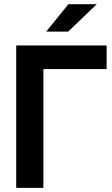

<svg xmlns="http://www.w3.org/2000/svg" viewBox="-20 -911 543 931"><path d="M58.6 -690.4H497.1V-576.2H190.4V0H58.6ZM311.5 -890.6H449.2L310.5 -757.8H204.1Z"/></svg>

Font: DINish
Style: Bold
Weight: 700
Designer: Bert Driehuis
Foundry: Playbeing
Version: Version 3.008; git-95204e4c-release